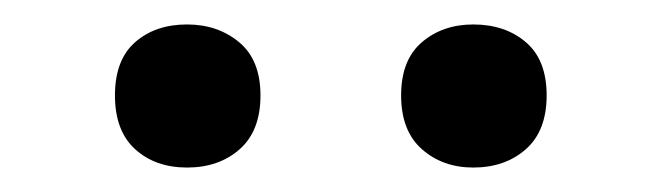

<svg xmlns="http://www.w3.org/2000/svg" viewBox="-20 -788 540 157"><path d="M193 -710Q193 -681 176 -666Q159 -651 133 -651Q107 -651 90.5 -666Q74 -681 74 -710Q74 -739 90.5 -753.5Q107 -768 133 -768Q158 -768 175.5 -753.5Q193 -739 193 -710ZM427 -710Q427 -681 410 -666Q393 -651 367 -651Q342 -651 325 -666Q308 -681 308 -710Q308 -739 325 -753.5Q342 -768 367 -768Q393 -768 410 -753.5Q427 -739 427 -710Z"/></svg>

Font: Roboto Serif Light
Style: Regular
Weight: 300
Designer: Greg Gazdowicz
Foundry: Commercial Type
Version: Version 1.008